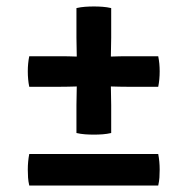

<svg xmlns="http://www.w3.org/2000/svg" viewBox="-20 -574 580 594"><path d="M70.5 -400H162.5Q176.5 -400 190.2 -399.8Q204 -399.5 217.5 -399Q217.5 -413 217 -428.2Q216.5 -443.5 216.5 -457.5V-549Q229.5 -552 243 -553Q256.5 -554 270.5 -554Q284 -554 297.5 -553Q311 -552 324 -549V-457.5Q324 -443.5 323.5 -428.2Q323 -413 323 -399Q336.5 -399.5 350.2 -399.8Q364 -400 377.5 -400H469.5Q474 -378 474 -353.5Q474 -327.5 469.5 -305.5H377.5Q364 -305.5 350.2 -305.8Q336.5 -306 323 -306.5Q323 -292.5 323.5 -277.8Q324 -263 324 -249V-162.5Q311 -159.5 297.5 -158.5Q284 -157.5 270.5 -157.5Q256.5 -157.5 243 -158.5Q229.5 -159.5 216.5 -162.5V-249Q216.5 -263 217 -277.8Q217.5 -292.5 217.5 -306.5Q204 -306 190.2 -305.8Q176.5 -305.5 162.5 -305.5H70.5Q66 -327.5 66 -353.5Q66 -378 70.5 -400ZM70.5 0Q67.5 -13.5 66.8 -24.5Q66 -35.5 66 -49Q66 -74.5 70.5 -97.5H469.5Q474 -74.5 474 -49Q474 -35.5 473.2 -24.5Q472.5 -13.5 469.5 0Z"/></svg>

Font: Signika Negative SemiBold
Style: Regular
Weight: 600
Designer: Anna Giedryś
Foundry: Anna Giedryś
Version: Version 2.000; ttfautohint (v1.8.3) -l 8 -r 50 -G 200 -x 9 -